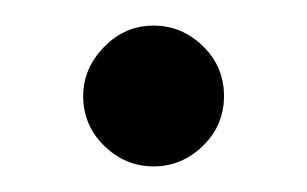

<svg xmlns="http://www.w3.org/2000/svg" viewBox="-20 -280 240 150"><path d="M155 -205Q155 -182 138.5 -166Q122 -150 100 -150Q78 -150 61.5 -166Q45 -182 45 -205Q45 -227 62 -244Q78 -260 100 -260Q122 -260 138.5 -244Q155 -228 155 -205Z"/></svg>

Font: Benne
Style: Regular
Weight: 400
Designer: John-Daniel Harrington
Version: Version 1.001